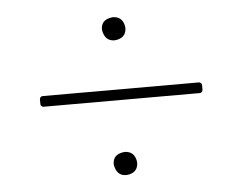

<svg xmlns="http://www.w3.org/2000/svg" viewBox="-40 -591 680 538"><g transform="rotate(-5 300.0 -322.0)"><path d="M295 -479Q267 -479 262 -512Q262 -541 295 -544Q324 -544 328 -512Q328 -482 295 -479ZM520 -311H80Q77 -311 74.5 -313.5Q72 -316 72 -319V-333Q72 -336 74.5 -338.5Q77 -341 80 -341H520Q523 -341 525.5 -338.5Q528 -336 528 -333V-319Q528 -316 525.5 -313.5Q523 -311 520 -311ZM295 -100Q267 -100 262 -133Q262 -162 295 -165Q324 -165 328 -133Q328 -103 295 -100Z"/></g></svg>

Font: YamahaIndonesia935. App Thin
Style: Regular
Weight: 100
Designer: Dalton Maag Ltd
Foundry: Dalton Maag Ltd
Version: Version 1.002